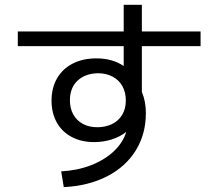

<svg xmlns="http://www.w3.org/2000/svg" viewBox="-20 -770 904 795"><path d="M502.9 -224.1Q478 -204.1 443.4 -192.9Q408.7 -181.6 370.1 -181.6Q316.9 -181.6 276.9 -202.9Q236.8 -224.1 215.1 -262.9Q193.4 -301.8 193.4 -353.5Q193.4 -406.2 216.3 -445.8Q239.3 -485.4 281.2 -506.8Q323.2 -528.3 378.9 -528.3Q445.8 -528.3 492.2 -496.6V-579.1H53.7V-639.6H492.2V-750H567.4V-639.6H810.5V-579.1H567.4V-389.2Q584 -350.1 584 -301.8Q584 -214.8 542.2 -147.2Q500.5 -79.6 423.6 -40Q346.7 -0.5 244.1 4.9L233.4 -60.5Q300.3 -64 356.4 -85.7Q412.6 -107.4 450.7 -143.1Q488.8 -178.7 502.9 -224.1ZM501 -354.5Q501 -387.7 486.8 -413.1Q472.7 -438.5 446.8 -452.4Q420.9 -466.3 386.7 -466.8Q332.5 -465.8 301 -436Q269.5 -406.2 269.5 -354.5Q269.5 -321.3 283.4 -296.1Q297.4 -271 323 -257.1Q348.6 -243.2 382.8 -243.2Q415.5 -243.2 442.4 -255.6Q469.2 -268.1 485.1 -293.2Q501 -318.4 501 -354.5Z"/></svg>

Font: Pretendard GOV
Style: Regular
Weight: 400
Designer: Base glyphs from Inter by Rasmus Andersson; Hangeul glyphs from Noto Sans CJK(Source Han Sans) by Jang Soo-young and Kan
Foundry: Kil Hyung-jin
Version: Version 1.309